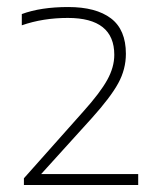

<svg xmlns="http://www.w3.org/2000/svg" viewBox="-20 -834 449 546"><path d="M48 -308V-327L217 -517Q265 -570.5 285 -606.8Q305 -643 305 -678Q305 -783 173 -783Q102 -783 42 -762V-794Q96 -814 174 -814Q253 -814 295.5 -781.8Q338 -749.5 338 -681Q338 -637 316.2 -597.2Q294.5 -557.5 241 -498L97 -339H373V-308Z"/></svg>

Font: Encode Sans Expanded Expanded Thin
Style: Regular
Weight: 100
Width: 7
Designer: Multiple Designers
Foundry: Impallari Type
Version: Version 3.000; ttfautohint (v1.8.3) -l 8 -r 50 -G 200 -x 14 